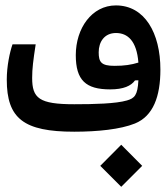

<svg xmlns="http://www.w3.org/2000/svg" viewBox="-20 -491 626 720"><path d="M258.3 2.9C345.7 2.9 431.6 -5.9 485.8 -27.8C554.7 -55.7 581.5 -129.4 581.5 -230C581.5 -367.7 522.5 -470.7 414.6 -470.7C324.2 -470.7 264.2 -384.8 264.2 -284.2C264.2 -189.9 301.8 -155.8 393.1 -155.8C442.9 -155.8 471.7 -168.9 486.3 -189.5L499 -189.9C496.1 -133.3 484.4 -122.6 456.1 -114.3C414.6 -102.1 333 -100.1 258.3 -100.1C126.5 -100.1 100.6 -122.6 100.6 -198.7C100.6 -233.9 104.5 -263.7 113.8 -324.7H26.9C16.6 -295.4 5.4 -242.7 5.4 -192.4C5.4 -46.4 68.8 2.9 258.3 2.9ZM499 -256.3C471.7 -248 446.8 -244.1 409.2 -244.1C359.9 -244.1 350.1 -257.8 350.1 -294.9C350.1 -333.5 371.1 -367.2 415 -367.2C458.5 -367.2 492.7 -337.9 499 -256.3ZM434.6 209.5 513.2 130.9 434.6 51.8 356 130.9Z"/></svg>

Font: Cascadia Mono NF
Style: Regular
Weight: 400
Monospace: yes
Designer: Aaron Bell
Foundry: Saja Typeworks
Version: Version 2404.023